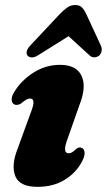

<svg xmlns="http://www.w3.org/2000/svg" viewBox="-20 -731 425 764"><path d="M253 -121Q260 -121 266.5 -124.8Q273 -128.5 284 -139Q296 -148 306 -142Q315 -138.5 316.5 -124.8Q318 -111 307 -89.5Q284 -44.5 238.2 -16Q192.5 12.5 129.5 12.5Q58 12.5 41 -30Q24 -72.5 49.5 -137.5L101.5 -280.5Q114.5 -313 113.2 -326Q112 -339 99 -339Q86.5 -339 63.5 -319Q49 -310.5 38 -315Q28 -319 26.5 -332.8Q25 -346.5 37 -365.5Q64.5 -411 113.2 -442Q162 -473 218.5 -473Q283.5 -473 304.2 -430Q325 -387 297 -315.5L249 -179Q237.5 -148 239 -134.5Q240.5 -121 253 -121ZM132.2 -511.5Q117.6 -502 106.3 -502.5Q95 -503 89.2 -510Q78.1 -526.5 102.5 -552L217.8 -675Q234.2 -692 248.2 -701.5Q262.1 -711 279.4 -711Q296.7 -711 306 -701.5Q315.3 -692 323.3 -675L380.9 -550.5Q386.7 -538 384 -526.8Q381.4 -515.5 374.7 -510Q365.9 -503 355 -502.8Q344.1 -502.5 334.4 -512.5L252.8 -587Z"/></svg>

Font: Fraunces 72pt Soft Black
Style: Italic
Weight: 900
Italic angle: -16°
Version: Version 1.000;[b76b70a41]